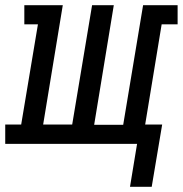

<svg xmlns="http://www.w3.org/2000/svg" viewBox="-62 -550 699 734"><path d="M518 164H435L462 0H-42V-74H19L83 -457H31V-530H178L103 -74H214L290 -530H373L298 -73H409L485 -530H617V-457H556L493 -74H558Z"/></svg>

Font: Iosevka Slab Extended Oblique
Style: Regular
Weight: 400
Width: 7
Italic angle: -9°
Monospace: yes
Designer: Belleve Invis
Foundry: Belleve Invis
Version: Version 11.1.0; ttfautohint (v1.8.3)